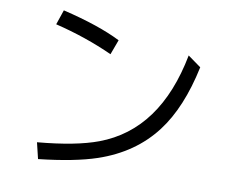

<svg xmlns="http://www.w3.org/2000/svg" viewBox="-82 -850 1164 972"><g transform="rotate(10 500.0 -364.0)"><path d="M440.9 -568.4Q301.3 -631.8 144 -669.9L169.9 -746.1Q357.9 -701.2 469.2 -645ZM151.9 -64.9Q349.1 -82.5 462.4 -125Q755.9 -234.9 832 -630.9L899.9 -582Q854.5 -367.2 758.3 -241.2Q652.8 -102.5 470.2 -40.5Q357.4 -2.4 171.9 18.1Z"/></g></svg>

Font: BIZ UDGothic
Style: Regular
Weight: 400
Monospace: yes
Designer: TypeBank Co., Ltd.
Foundry: Morisawa Inc.
Version: Version 1.05